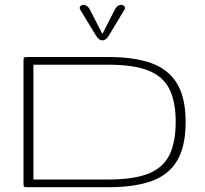

<svg xmlns="http://www.w3.org/2000/svg" viewBox="-20 -782 855 802"><path d="M97.2 0Q83 0 80.6 -2.2Q78.1 -4.4 78.1 -17.1V-525.9Q78.1 -540 80.6 -542Q83 -543.9 98.1 -543.9H433.1Q539.6 -543.9 611.1 -518.6Q682.6 -493.2 719 -433.8Q755.4 -374.5 755.4 -272.9Q755.4 -168.9 719 -109.4Q682.6 -49.8 611.1 -24.9Q539.6 0 433.1 0ZM119.6 -32.2H433.1Q539.1 -32.2 600.3 -56.9Q661.6 -81.5 687.7 -134.8Q713.9 -188 713.9 -272.9Q713.9 -356.9 687.7 -409.7Q661.6 -462.4 600.3 -487.1Q539.1 -511.7 433.1 -511.7H119.6ZM407.7 -613.3Q393.6 -613.3 381.8 -631.8L315.4 -741.2Q310.1 -750 315.4 -755.9Q320.8 -761.7 329.1 -761.7Q344.7 -761.7 355.5 -741.7L407.7 -640.1L459.5 -741.7Q469.7 -761.7 485.8 -761.7Q494.1 -761.7 499.5 -755.9Q504.9 -750 499.5 -741.2L433.6 -631.8Q421.4 -613.3 407.7 -613.3Z"/></svg>

Font: Gruppo
Style: Regular
Weight: 400
Designer: Vernon Adams
Foundry: Vernon Adams
Version: Version 1.001; ttfautohint (v1.8.4.7-5d5b);gftools[0.9.28]